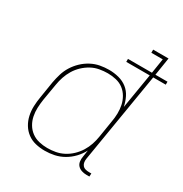

<svg xmlns="http://www.w3.org/2000/svg" viewBox="-172 -866 959 1006"><g transform="rotate(30 307.5 -363.5)"><path d="M238 8Q209 8 182 1.5Q155 -5 133.5 -21Q112 -37 98 -60Q84 -83 78 -110Q72 -137 73 -165.5Q74 -194 79 -223L95 -323Q100 -350 108 -376.5Q116 -403 131 -427Q146 -451 167 -471Q188 -491 213.5 -504.5Q239 -518 266 -523Q293 -528 320 -528Q350 -528 379 -520.5Q408 -513 430 -495.5Q452 -478 464.5 -452.5Q477 -427 483 -398L518 -609H376V-627H521L535 -716H466V-735H559L542 -627H615V-609H539L449 -66Q447 -55 448.5 -44Q450 -33 456.5 -25Q463 -17 473.5 -14Q484 -11 495 -11H510L509 8H491Q476 8 462 3.5Q448 -1 438.5 -11Q429 -21 427 -36Q425 -51 428 -66L434 -106Q420 -79 398.5 -56.5Q377 -34 350.5 -19Q324 -4 295.5 2Q267 8 238 8ZM243 -11Q267 -11 292 -15.5Q317 -20 340 -32Q363 -44 382.5 -62.5Q402 -81 416 -103.5Q430 -126 438 -150Q446 -174 450 -199L466 -299Q471 -325 471.5 -351Q472 -377 467 -401Q462 -425 449.5 -446.5Q437 -468 418 -482.5Q399 -497 374 -503Q349 -509 323 -509Q299 -509 273.5 -504.5Q248 -500 225 -487.5Q202 -475 182.5 -456.5Q163 -438 149.5 -415.5Q136 -393 128 -369Q120 -345 116 -320L99 -220Q95 -194 94 -168.5Q93 -143 98 -118.5Q103 -94 115.5 -73Q128 -52 147.5 -37.5Q167 -23 192 -17Q217 -11 243 -11Z"/></g></svg>

Font: Iosevka HT Thin Extended
Style: Italic
Weight: 100
Width: 7
Italic angle: -9°
Monospace: yes
Designer: Belleve Invis
Foundry: Belleve Invis
Version: Version 32.3.0; ttfautohint (v1.8.4)